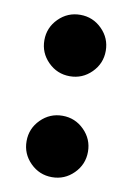

<svg xmlns="http://www.w3.org/2000/svg" viewBox="-69 -585 449 650"><g transform="rotate(10 155.0 -260.0)"><path d="M49.5 -86.5Q49.5 -130 80.5 -161Q111.5 -192 155 -192Q198.5 -192 229.5 -161Q260.5 -130 260.5 -86.5Q260.5 -43 229.5 -12Q198.5 19 155 19Q111.5 19 80.5 -12Q49.5 -43 49.5 -86.5ZM49.5 -433.5Q49.5 -477 80.5 -508Q111.5 -539 155 -539Q198.5 -539 229.5 -508Q260.5 -477 260.5 -433.5Q260.5 -390 229.5 -359Q198.5 -328 155 -328Q111.5 -328 80.5 -359Q49.5 -390 49.5 -433.5Z"/></g></svg>

Font: Besley* Condensed Heavy
Style: Regular
Weight: 800
Width: 3
Designer: Owen Earl
Foundry: indestructible type*
Version: Version 3.000; ttfautohint (v1.8.3)